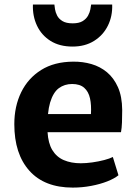

<svg xmlns="http://www.w3.org/2000/svg" viewBox="-20 -844 620 872"><path d="M310.5 8Q182 8 113.5 -68.5Q45 -145 45 -280Q45 -361 76.2 -425Q107.5 -489 167 -526.2Q226.5 -563.5 312.5 -564Q356 -564.5 395.5 -553Q435 -541.5 466 -515.8Q497 -490 515.8 -447.8Q534.5 -405.5 535 -344.5Q535 -314 534 -288Q533 -262 529.5 -243.5H196Q199 -194 217 -163.5Q236.5 -131 269.8 -116.8Q303 -102.5 347 -102.5Q371 -102.5 399.5 -106.5Q428 -110.5 453.5 -117.2Q479 -124 492.5 -131L518 -48Q499.5 -33 467.2 -20.2Q435 -7.5 394.2 0.2Q353.5 8 310.5 8ZM393 -326Q395.5 -366.5 388.8 -397.2Q382 -428 362.5 -445.2Q343 -462.5 307.5 -462.5Q273 -462.5 247.2 -443.5Q221.5 -424.5 207.5 -378Q201 -356 198 -326ZM309.5 -632.5Q250.5 -632.5 209.5 -658.2Q168.5 -684 148 -727.5Q127.5 -771 129.5 -823.5H227Q227.5 -816.5 229.8 -802.2Q232 -788 239.5 -773.2Q247 -758.5 263.8 -748.2Q280.5 -738 310 -738Q339 -738 355.5 -748.2Q372 -758.5 380 -773.2Q388 -788 390.5 -802.2Q393 -816.5 394 -823.5H489.5Q491.5 -771 470 -727.5Q448.5 -684 407.2 -658.2Q366 -632.5 309.5 -632.5Z"/></svg>

Font: Koeln Type Sans
Style: Bold
Weight: 700
Designer: Eben Sorkin
Foundry: Eben Sorkin
Version: Version 2.001